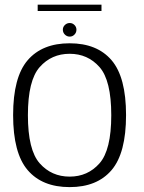

<svg xmlns="http://www.w3.org/2000/svg" viewBox="-20 -780 602 805"><path d="M272 4.5Q387 4.5 447.8 -66.8Q508.5 -138 508.5 -297.5Q508.5 -456.5 447.8 -527.5Q387 -598.5 272 -598.5Q157 -598.5 96 -527.5Q35 -456.5 35 -297.5Q35 -138 96 -66.8Q157 4.5 272 4.5ZM272 -39.5Q196 -39.5 146.5 -95.2Q97 -151 97 -297Q97 -443 146.5 -498.8Q196 -554.5 272 -554.5Q348 -554.5 397.2 -498.8Q446.5 -443 446.5 -297Q446.5 -151 397.2 -95.2Q348 -39.5 272 -39.5ZM272.5 -626.5Q284 -626.5 292.2 -635Q300.5 -643.5 300.5 -655.5Q300.5 -667 292.2 -675.2Q284 -683.5 272.5 -683.5Q260.5 -683.5 252 -675.2Q243.5 -667 243.5 -655.5Q243.5 -643.5 252 -635Q260.5 -626.5 272.5 -626.5ZM138 -734H405.5V-760.5H138Z"/></svg>

Font: Anybody UltraCondensed Thin Light
Style: Regular
Weight: 300
Version: Version 1.111